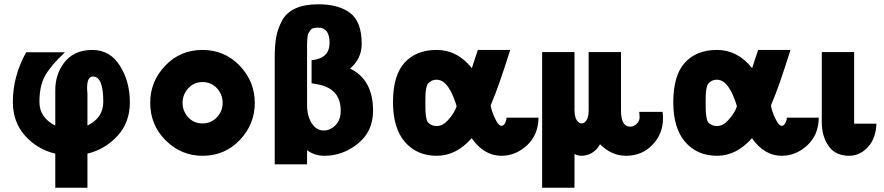

<svg xmlns="http://www.w3.org/2000/svg" viewBox="-20 -716 4124 896"><path d="M40 -241Q40 -360 102 -472H283Q216 -409 190 -362Q164 -315 164 -240Q164 -167 238 -130V-295Q238 -366 276 -419Q322 -483 411 -483Q493 -483 539.5 -409.5Q586 -336 586 -239Q586 -144 528 -81.5Q470 -19 388 1V160H238V1Q154 -19 97 -82.5Q40 -146 40 -241ZM388 -130Q462 -166 462 -241Q462 -359 414 -359Q380 -359 388 -279V-278Z M681 -237Q681 -336 751 -409.5Q821 -483 925 -483Q1028 -483 1098.5 -409.5Q1169 -336 1169 -236Q1169 -136 1099 -62.5Q1029 11 925 11Q826 11 753.5 -60.5Q681 -132 681 -237ZM832 -236Q832 -198 858 -169Q884 -140 925 -140Q965 -140 992 -168.5Q1019 -197 1019 -236Q1019 -275 992.5 -304Q966 -333 925 -333Q885 -333 858.5 -304Q832 -275 832 -236Z M1262 51V-448Q1262 -504 1269 -543Q1276 -582 1296 -619.5Q1316 -657 1358.5 -676.5Q1401 -696 1466 -696Q1561 -696 1614.5 -655Q1668 -614 1668 -511Q1668 -443 1614 -396Q1721 -344 1721 -199Q1721 -103 1650.5 -46Q1580 11 1494 11Q1448 11 1413 -15V51ZM1413 -484V-226Q1413 -175 1434.5 -141Q1456 -107 1491 -107Q1521 -107 1545.5 -131.5Q1570 -156 1570 -199Q1570 -300 1469 -321Q1441 -327 1434 -327V-435Q1518 -443 1518 -516Q1518 -587 1465 -587Q1452 -587 1442.5 -584.5Q1433 -582 1427.5 -573.5Q1422 -565 1419 -560Q1416 -555 1414.5 -538Q1413 -521 1413 -514.5Q1413 -508 1413 -484Z M1814 -239Q1814 -364 1868 -423.5Q1922 -483 2018 -483Q2114 -483 2182 -398Q2186 -412 2196 -441Q2206 -470 2210 -483H2361Q2304 -302 2274 -235Q2270 -225 2270 -222Q2270 -220 2273 -208.5Q2276 -197 2282.5 -180.5Q2289 -164 2296 -152Q2308 -129 2320 -129Q2329 -129 2335 -138.5Q2341 -148 2343 -158L2344 -167H2493Q2492 -86 2439 -37.5Q2386 11 2320 11Q2239 11 2181 -71Q2109 11 2018 11Q1926 11 1870 -53Q1814 -117 1814 -239ZM1965 -241Q1965 -213 1965.5 -200Q1966 -187 1968.5 -170Q1971 -153 1976.5 -146Q1982 -139 1992.5 -133.5Q2003 -128 2019 -128Q2045 -128 2068.5 -153Q2092 -178 2105 -205Q2109 -216 2111 -220Q2102 -252 2084 -290V-289Q2062 -331 2035 -341Q2026 -344 2018 -344Q2003 -344 1992.5 -338Q1982 -332 1976.5 -324.5Q1971 -317 1968.5 -301Q1966 -285 1965.5 -274Q1965 -263 1965 -241Z M2510 160V-473H2661V-202Q2662 -168 2672 -154Q2682 -140 2694 -140Q2707 -140 2717 -154.5Q2727 -169 2727 -202V-473H2878V-201Q2878 -125 2921 -125Q2937 -125 2951 -138Q2965 -151 2965 -170L2963 -194H3072Q3074 -180 3074 -163Q3074 -92 3025 -40.5Q2976 11 2901 11Q2834 11 2780 -43Q2761 -7 2724 6Q2707 11 2694 11Q2679 11 2661 3V160Z M3122 -239Q3122 -364 3176 -423.5Q3230 -483 3326 -483Q3422 -483 3490 -398Q3494 -412 3504 -441Q3514 -470 3518 -483H3669Q3612 -302 3582 -235Q3578 -225 3578 -222Q3578 -220 3581 -208.5Q3584 -197 3590.5 -180.5Q3597 -164 3604 -152Q3616 -129 3628 -129Q3637 -129 3643 -138.5Q3649 -148 3651 -158L3652 -167H3801Q3800 -86 3747 -37.5Q3694 11 3628 11Q3547 11 3489 -71Q3417 11 3326 11Q3234 11 3178 -53Q3122 -117 3122 -239ZM3273 -241Q3273 -213 3273.5 -200Q3274 -187 3276.5 -170Q3279 -153 3284.5 -146Q3290 -139 3300.5 -133.5Q3311 -128 3327 -128Q3353 -128 3376.5 -153Q3400 -178 3413 -205Q3417 -216 3419 -220Q3410 -252 3392 -290V-289Q3370 -331 3343 -341Q3334 -344 3326 -344Q3311 -344 3300.5 -338Q3290 -332 3284.5 -324.5Q3279 -317 3276.5 -301Q3274 -285 3273.5 -274Q3273 -263 3273 -241Z M3815 -144V-473H3966V-181V-139H4035H4070Q4068 -71 4030.5 -30Q3993 11 3943 11Q3878 11 3846.5 -35Q3815 -81 3815 -144Z"/></svg>

Font: Coval
Style: Black
Weight: 1000
Foundry: Context Ltd
Version: Version 001.000